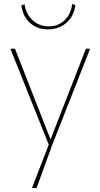

<svg xmlns="http://www.w3.org/2000/svg" viewBox="-20 -724 503 961"><path d="M220 -577Q166 -577 130 -609.5Q94 -642 87 -697L103 -702Q110 -653 143.5 -622.5Q177 -592 224 -592Q271 -592 303.5 -623Q336 -654 341 -704L357 -699Q351 -644 313 -610.5Q275 -577 220 -577ZM140 217 224 0 32 -480H55L233 -26L410 -480H431L242 0L163 217Z"/></svg>

Font: Cantarell Thin
Style: Regular
Weight: 100
Designer: Dave Crossland, Nikolaus Waxweiler, Florian Fecher, Jacques Le Bailly, Eben Sorkin, Alexei Vanyashin, Alexios Zavras, Em
Version: Version 0.303